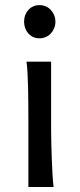

<svg xmlns="http://www.w3.org/2000/svg" viewBox="-20 -743 316 763"><path d="M75.7 -656.7Q75.7 -670.4 80.1 -682.4Q84.5 -694.3 92.5 -703.4Q100.6 -712.4 111.8 -717.5Q123 -722.7 136.7 -722.7Q150.4 -722.7 162.1 -717.5Q173.8 -712.4 182.1 -703.4Q190.4 -694.3 195.3 -682.4Q200.2 -670.4 200.2 -656.7Q200.2 -643.1 195.3 -631.1Q190.4 -619.1 182.1 -610.1Q173.8 -601.1 162.1 -595.9Q150.4 -590.8 136.7 -590.8Q123 -590.8 111.8 -595.9Q100.6 -601.1 92.5 -610.1Q84.5 -619.1 80.1 -631.1Q75.7 -643.1 75.7 -656.7ZM183.1 -231.9Q183.1 -208.5 183.8 -176.5Q184.6 -144.5 185.8 -111.8Q187 -79.1 188.7 -49.3Q190.4 -19.5 192.9 0H92.8V-258.8Q92.8 -294.4 92.5 -329.1Q92.3 -363.8 91.6 -394.8Q90.8 -425.8 89.4 -452.4Q87.9 -479 85.4 -498H183.1Z"/></svg>

Font: Andika Viet
Style: Regular
Weight: 400
Designer: Victor Gaultney, Annie Olsen, Julie Remington, Don Collingsworth, Eric Hays, Becca Hirsbrunner
Foundry: SIL International
Version: Version 5.000